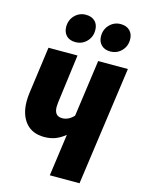

<svg xmlns="http://www.w3.org/2000/svg" viewBox="-136 -1008 808 1086"><g transform="rotate(15 268.5 -465.0)"><path d="M537 -695 440 0H266L300 -246Q272 -223 243 -212Q214 -201 179 -201Q107 -201 69 -247.5Q31 -294 31 -371Q31 -393 34 -417L72 -695H242L205 -412Q203 -392 203 -385Q203 -330 249 -330Q287 -330 317 -363L363 -695ZM138 -836Q138 -876 164.5 -903Q191 -930 229 -930Q263 -930 282.5 -911Q302 -892 302 -859Q302 -819 275.5 -792Q249 -765 210 -765Q176 -765 157 -784.5Q138 -804 138 -836ZM342 -836Q342 -876 368.5 -903Q395 -930 433 -930Q467 -930 486.5 -910.5Q506 -891 506 -859Q506 -819 479.5 -792Q453 -765 414 -765Q381 -765 361.5 -784.5Q342 -804 342 -836Z"/></g></svg>

Font: Fira Sans Extra Condensed ExtraBold
Style: Italic
Weight: 800
Width: 3
Italic angle: -8°
Designer: Carrois Corporate & Edenspiekermann AG
Foundry: Carrois Corporate GbR & Edenspiekermann AG
Version: Version 4.203